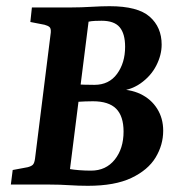

<svg xmlns="http://www.w3.org/2000/svg" viewBox="-20 -596 578 620"><path d="M353 -301 354 -307Q399 -309 433.5 -292.5Q468 -276 487.5 -245Q507 -214 507 -174Q507 -128 482.5 -87.5Q458 -47 404.5 -21.5Q351 4 264 4Q234 4 203.5 2Q173 0 142 0H15L21 -47L69 -56Q81 -59 86 -64Q91 -69 93 -83L144 -491Q145 -504 140 -508.5Q135 -513 124 -516L78 -525L83 -572H213Q242 -572 275 -574Q308 -576 334 -576Q425 -576 463.5 -542Q502 -508 502 -452Q502 -418 484.5 -384Q467 -350 433.5 -326.5Q400 -303 353 -301ZM216 -324Q233 -323 252 -322.5Q271 -322 285 -322Q332 -322 358 -357.5Q384 -393 384 -445Q384 -487 366.5 -508Q349 -529 308 -529Q298 -529 286.5 -528.5Q275 -528 266 -526L206 -50Q217 -48 235.5 -46.5Q254 -45 274 -45Q322 -45 350.5 -80.5Q379 -116 379 -171Q379 -221 355 -245Q331 -269 280 -269Q270 -269 255 -268.5Q240 -268 227 -267Q214 -266 209 -266Z"/></svg>

Font: Yrsa SemiBold
Style: Italic
Weight: 600
Italic angle: -7.10001°
Version: Version 2.004